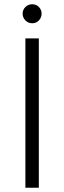

<svg xmlns="http://www.w3.org/2000/svg" viewBox="-20 -880 301 900"><path d="M99 0V-700H162V0ZM131 -771Q112 -771 99 -784.5Q86 -798 86 -816Q86 -834 99 -847Q112 -860 131 -860Q150 -860 162.5 -847Q175 -834 175 -816Q175 -798 162.5 -784.5Q150 -771 131 -771Z"/></svg>

Font: REM ExtraLight
Style: Regular
Weight: 250
Designer: Octavio Pardo
Foundry: Ashler Design
Version: Version 1.005;gftools[0.9.28]